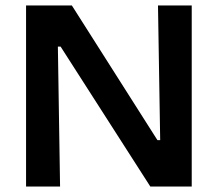

<svg xmlns="http://www.w3.org/2000/svg" viewBox="-20 -680 795 700"><path d="M75 0V-660H242L554 -169H564L556 -660H679V0H528L201 -510H191L199 0Z"/></svg>

Font: Bricolage Grotesque 20pt SemiBold
Style: Regular
Weight: 600
Version: Version 1.001;gftools[0.9.33.dev8+g029e19f]